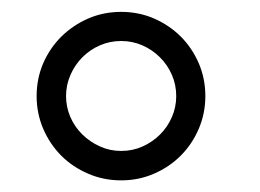

<svg xmlns="http://www.w3.org/2000/svg" viewBox="-20 -691 440 325"><path d="M185.1 -435.5Q204.6 -435.5 221.4 -443.1Q238.3 -450.7 251 -463.4Q263.7 -476.1 271 -492.9Q278.3 -509.8 278.3 -528.3Q278.3 -547.4 271 -564.2Q263.7 -581.1 250.7 -594Q237.8 -606.9 220.9 -614.3Q204.1 -621.6 185.1 -621.6Q166 -621.6 149.2 -614.3Q132.3 -606.9 119.6 -594.2Q106.9 -581.5 99.4 -564.5Q91.8 -547.4 91.8 -528.3Q91.8 -509.8 99.1 -492.9Q106.4 -476.1 119.4 -463.4Q132.3 -450.7 149.2 -443.1Q166 -435.5 185.1 -435.5ZM185.1 -670.9Q214.8 -670.9 240.7 -659.7Q266.6 -648.4 285.9 -629.2Q305.2 -609.9 316.4 -584Q327.6 -558.1 327.6 -528.3Q327.6 -499 316.4 -472.9Q305.2 -446.8 285.9 -427.5Q266.6 -408.2 240.7 -397Q214.8 -385.7 185.1 -385.7Q155.3 -385.7 129.2 -397Q103 -408.2 83.7 -427.5Q64.5 -446.8 53.2 -472.9Q42 -499 42 -528.3Q42 -558.1 53.2 -584Q64.5 -609.9 84 -629.2Q103.5 -648.4 129.4 -659.7Q155.3 -670.9 185.1 -670.9Z"/></svg>

Font: Dima Niloofar
Style: Regular
Weight: 400
Designer: R.Balvardi
Foundry: Dima Software Group
Version: Version 3.00;November 13, 2018;FontCreator 11.5.0.2427 64-bi